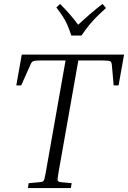

<svg xmlns="http://www.w3.org/2000/svg" viewBox="-20 -958 652 978"><path d="M63 -523 91 -680H612L584 -523H559L550 -624Q549 -641 542.5 -645.5Q536 -650 501 -650H379L278 -79Q272 -44 274 -38Q276 -32 291 -30L345 -25L341 0H122L126 -25L182 -30Q193 -31 198 -33.5Q203 -36 206 -46Q209 -56 213 -79L314 -650H192Q169 -650 158 -648.5Q147 -647 142.5 -641.5Q138 -636 133 -624L88 -523ZM520 -917Q491 -891 471.5 -871.5Q452 -852 434.5 -830.5Q417 -809 395 -777H343Q333 -809 323 -831.5Q313 -854 300 -874Q287 -894 267 -920L286 -938Q314 -910 336.5 -884Q359 -858 378 -832Q406 -858 436 -884Q466 -910 502 -938Z"/></svg>

Font: Inria Serif Light
Style: Italic
Weight: 300
Italic angle: -10°
Designer: Black Foundry Team
Foundry: Black Foundry
Version: Version 1.000; ttfautohint (v1.8.3)